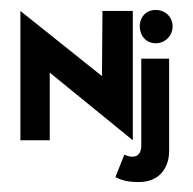

<svg xmlns="http://www.w3.org/2000/svg" viewBox="-20 -282 388 386"><path d="M21 0H80V-136L247 0V-260H186L185 -129L21 -260ZM264 -164V11C264 26 257 33 246 33C238 33 230 29 230 29L212 74C220 78 231 84 259 84C305 84 320 50 320 22V-164ZM293 -262C274 -262 261 -248 261 -229C261 -210 274 -195 293 -195C312 -195 327 -210 327 -229C327 -248 312 -262 293 -262Z"/></svg>

Font: Hussar Tani
Style: Dwa
Weight: 700
Foundry: Cannot Into Space Fonts
Version: Version 0.92